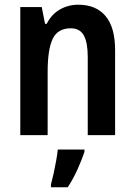

<svg xmlns="http://www.w3.org/2000/svg" viewBox="-20 -573 572 814"><path d="M312 -553Q387 -553 427.5 -505Q468 -457 468 -360V0H352V-332Q352 -392 335.5 -422.5Q319 -453 280 -453Q225 -453 203.5 -408.5Q182 -364 182 -268V0H66V-543H157L171 -472H178Q198 -512 233.5 -532.5Q269 -553 312 -553ZM338 71Q326 107 307.5 147.5Q289 188 267 221H196V209Q201 191 207 164Q213 137 218 109Q223 81 225 61H338Z"/></svg>

Font: Noto Sans Myanmar Condensed SemiBold
Style: Regular
Weight: 600
Width: 3
Designer: Monotype Design Team
Foundry: Monotype Imaging Inc.
Version: Version 2.107; ttfautohint (v1.8.4.7-5d5b)